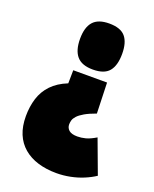

<svg xmlns="http://www.w3.org/2000/svg" viewBox="-142 -631 734 918"><g transform="rotate(20 225.0 -171.5)"><path d="M339 -282 344 -126Q308 -113 286.5 -100.5Q265 -88 254 -76Q243 -64 240 -53Q237 -42 237 -32Q237 -23 240.5 -15.5Q244 -8 250.5 -2.5Q257 3 267.5 6Q278 9 293 9Q313 9 334.5 3.5Q356 -2 386 -20L450 152Q426 168 395 181Q364 194 329 201Q294 208 259 208Q207 208 164.5 195Q122 182 91.5 156Q61 130 45 91.5Q29 53 29 1Q29 -47 42 -89Q55 -131 85.5 -163Q116 -195 166 -215L167 -282ZM360 -435Q360 -376 335.5 -346.5Q311 -317 253 -317Q197 -317 171.5 -346.5Q146 -376 146 -435Q146 -493 171.5 -522Q197 -551 253 -551Q311 -551 335.5 -522Q360 -493 360 -435Z"/></g></svg>

Font: Georama SemiCondensed Black
Style: Regular
Weight: 900
Width: 4
Designer: Jean-Baptiste Levee
Foundry: Production Type
Version: Version 1.001